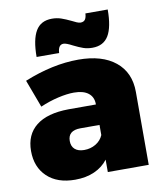

<svg xmlns="http://www.w3.org/2000/svg" viewBox="-86 -836 779 915"><g transform="rotate(-10 303.5 -378.5)"><path d="M561 -353V0H363V-60Q338 -27 297.5 -9Q257 9 204 9Q118 9 69 -37.5Q20 -84 20 -162Q20 -241 73.5 -283.5Q127 -326 230 -327H363V-329Q363 -363 339 -382Q315 -401 269 -401Q236 -401 192.5 -391Q149 -381 105 -362L55 -496Q193 -552 317 -552Q432 -552 496.5 -499.5Q561 -447 561 -353ZM363 -179V-228H271Q210 -228 210 -177Q210 -151 226 -137Q242 -123 271 -123Q302 -123 327 -138Q352 -153 363 -179ZM394 -596Q370 -596 350 -603Q330 -610 304 -623Q274 -639 261 -639Q235 -639 233 -599H124Q124 -683 148.5 -724.5Q173 -766 227 -766Q251 -766 271.5 -759Q292 -752 319 -739Q330 -733 341 -728.5Q352 -724 359 -724Q374 -724 381 -733.5Q388 -743 389 -763H497Q497 -678 472.5 -637Q448 -596 394 -596Z"/></g></svg>

Font: #9Slide03 Montserrat ExtraBold
Style: Regular
Weight: 800
Designer: Julieta Ulanovsky
Foundry: Julieta Ulanovsky
Version: Version 6.001